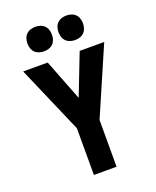

<svg xmlns="http://www.w3.org/2000/svg" viewBox="-172 -1063 945 1162"><g transform="rotate(-20 300.0 -482.0)"><path d="M227 0V-301L39 -735H197L300 -470L403 -735H561L373 -301V0ZM400 -806Q384 -806 368.5 -811Q353 -816 342 -827Q331 -838 326 -853.5Q321 -869 321 -885Q321 -901 326 -916.5Q331 -932 342 -943Q353 -954 368.5 -959Q384 -964 400 -964Q416 -964 431.5 -959Q447 -954 458 -943Q469 -932 474 -916.5Q479 -901 479 -885Q479 -869 474 -853.5Q469 -838 458 -827Q447 -816 431.5 -811Q416 -806 400 -806ZM200 -806Q184 -806 168.5 -811Q153 -816 142 -827Q131 -838 126 -853.5Q121 -869 121 -885Q121 -901 126 -916.5Q131 -932 142 -943Q153 -954 168.5 -959Q184 -964 200 -964Q216 -964 231.5 -959Q247 -954 258 -943Q269 -932 274 -916.5Q279 -901 279 -885Q279 -869 274 -853.5Q269 -838 258 -827Q247 -816 231.5 -811Q216 -806 200 -806Z"/></g></svg>

Font: Iosevka Custom Heavy Extended
Style: Regular
Weight: 900
Width: 7
Monospace: yes
Designer: Belleve Invis
Foundry: Belleve Invis
Version: Version 11.2.4; ttfautohint (v1.8.4)